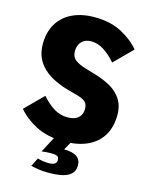

<svg xmlns="http://www.w3.org/2000/svg" viewBox="-136 -806 871 1110"><g transform="rotate(15 300.0 -251.0)"><path d="M132 -207Q169 -165 206 -142.5Q243 -120 287 -120Q315 -120 334 -128.5Q353 -137 363 -153.5Q373 -170 373 -193Q373 -215 363.5 -228Q354 -241 333.5 -249.5Q313 -258 279 -266Q219 -281 174 -302Q129 -323 99 -351.5Q69 -380 54.5 -415Q40 -450 40 -493Q40 -563 70 -614Q100 -665 156.5 -692.5Q213 -720 291 -720Q386 -720 454 -683.5Q522 -647 561 -599L455 -493Q418 -535 382 -557.5Q346 -580 309 -580Q283 -580 265.5 -570Q248 -560 239 -542Q230 -524 230 -501Q230 -477 241 -461.5Q252 -446 279.5 -433.5Q307 -421 356 -408Q410 -393 449 -374.5Q488 -356 513 -331.5Q538 -307 550.5 -277Q563 -247 563 -209Q563 -135 532 -84Q501 -33 443 -6.5Q385 20 304 20Q203 20 134 -16.5Q65 -53 26 -101ZM184 154Q196 158 215 161Q234 164 250 164Q278 164 288 155Q298 146 298 133Q298 116 286.5 110.5Q275 105 252 105Q239 105 222.5 106Q206 107 194 109L262 -20H364L317 64Q368 64 393 81.5Q418 99 418 134Q418 177 380.5 197.5Q343 218 266 218Q226 218 200.5 213.5Q175 209 158 205Z"/></g></svg>

Font: Moderustic ExtraBold
Style: Regular
Weight: 800
Designer: Tural Alisoy
Foundry: TAFT Foundry
Version: Version 2.120